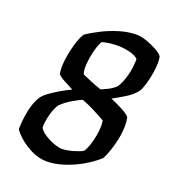

<svg xmlns="http://www.w3.org/2000/svg" viewBox="-125 -764 768 858"><g transform="rotate(20 259.5 -335.0)"><path d="M194 0Q155 0 119.5 -18Q84 -36 59 -58.5Q34 -81 28 -94Q28 -134 37 -179.5Q46 -225 65 -255Q75 -270 97.5 -286Q120 -302 146 -317Q172 -332 192 -341Q168 -353 146 -365Q124 -377 116 -387Q115 -394 114 -401Q113 -408 113 -417Q113 -443 118.5 -475Q124 -507 133.5 -538Q143 -569 156 -589Q185 -609 222.5 -627.5Q260 -646 300.5 -658Q341 -670 379 -670Q400 -670 427.5 -660.5Q455 -651 478 -638Q501 -625 508 -614Q511 -603 511 -585Q511 -563 506.5 -535Q502 -507 494.5 -481.5Q487 -456 479 -442Q461 -417 430.5 -398Q400 -379 370 -363Q399 -351 427.5 -336Q456 -321 465 -309Q467 -300 468 -290.5Q469 -281 469 -272Q469 -241 462.5 -208Q456 -175 446 -146.5Q436 -118 427 -101Q395 -72 354.5 -49Q314 -26 272 -13Q230 0 194 0ZM310 -385Q323 -390 343 -400Q363 -410 379 -426Q394 -449 404.5 -487.5Q415 -526 415 -567Q404 -580 374.5 -587.5Q345 -595 316 -595Q299 -595 278.5 -592.5Q258 -590 242 -585Q229 -562 220.5 -523Q212 -484 212 -454Q212 -443 213.5 -435Q215 -427 217 -422Q229 -417 255.5 -405.5Q282 -394 310 -385ZM236 -76Q261 -76 290.5 -84.5Q320 -93 335 -102Q343 -112 351 -134.5Q359 -157 364 -184Q369 -211 369 -232Q369 -237 368.5 -243.5Q368 -250 367 -258Q350 -267 318.5 -284Q287 -301 251 -314Q235 -307 208 -291.5Q181 -276 158 -254Q143 -233 134 -198.5Q125 -164 125 -136Q135 -119 156.5 -105.5Q178 -92 200.5 -84Q223 -76 236 -76Z"/></g></svg>

Font: Texturina SemiBold
Style: Italic
Weight: 600
Italic angle: -11°
Designer: Guillermo Torres Carreño
Foundry: Omnibus-Type
Version: Version 1.002; ttfautohint (v1.8.3)